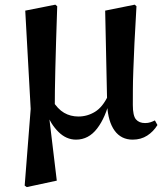

<svg xmlns="http://www.w3.org/2000/svg" viewBox="-20 -570 692 806"><path d="M83.6 209.1 108.8 -112.8 86 -525.4 212.4 -550.4 220.2 -543.7Q217.4 -458.5 215.4 -394.8Q213.4 -331 212.3 -281.3Q211.2 -231.6 210.5 -190.3Q209.9 -148.9 209.9 -108.5L185.6 -84.9L218.4 188.3L92.4 215.4ZM537 16.2Q488.8 16.2 461.3 -21.4Q433.8 -59 429.9 -128.4V-132.1L421.5 -525.4L545.6 -550.4L552.9 -543.7Q547.4 -454.3 544.4 -388.6Q541.4 -323 539.7 -275.1Q537.9 -227.1 537.8 -192Q537.6 -156.9 537.6 -129.6Q537.6 -84 550.9 -68.7Q564.1 -53.4 589.1 -53.4Q601.9 -53.4 611.8 -56.8Q621.7 -60.2 630.3 -64.5L640.9 -45.1Q624.3 -17.8 598 -0.8Q571.7 16.2 537 16.2ZM299.1 16.2Q258.2 16.2 225.6 -16.1Q193 -48.4 174.6 -96.3H171.8L199.5 -148.8Q222.1 -112.1 249 -96.5Q275.8 -80.9 309.2 -80.9Q346.6 -80.9 378.9 -100.7Q411.2 -120.5 434.1 -169.2L445.7 -156.5H442.2Q423.5 -76.9 387.6 -30.4Q351.8 16.2 299.1 16.2Z"/></svg>

Font: Noto Serif SC ExtraLight
Style: Regular
Weight: 200
Designer: Ryoko NISHIZUKA 西塚涼子 (kana & ideographs); Frank Grießhammer (Latin, Greek & Cyrillic); Wenlong ZHANG 张文龙 (bopomofo); San
Foundry: Adobe
Version: Version 2.002-H1;hotconv 1.1.0;makeotfexe 2.6.0